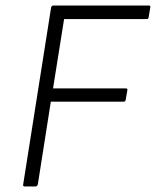

<svg xmlns="http://www.w3.org/2000/svg" viewBox="-20 -675 564 695"><path d="M70 0Q62 0 64 -8L165 -648Q167 -655 173 -655H518Q522 -655 523.5 -653.5Q525 -652 524 -648L518 -612Q517 -606 511 -606H212L172 -355H435Q443 -355 441 -348L435 -314Q434 -307 428 -307H164L117 -8Q115 0 108 0Z"/></svg>

Font: Sofia Sans Light
Style: Italic
Weight: 300
Italic angle: -9°
Version: Version 4.100-B